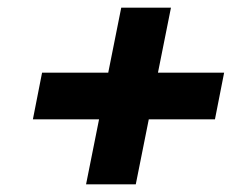

<svg xmlns="http://www.w3.org/2000/svg" viewBox="-20 -601 640 502"><path d="M542 -289H369L335 -119H205L239 -289H66L90 -411H263L297 -581H427L393 -411H566Z"/></svg>

Font: Idrija
Style: Bold Italic
Weight: 700
Italic angle: -11.3°
Designer: Julieta Ulanovsky
Foundry: Julieta Ulanovsky
Version: Version 7.200